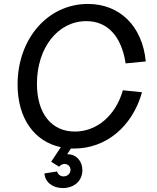

<svg xmlns="http://www.w3.org/2000/svg" viewBox="-20 -736 793 972"><path d="M355 16C517 16 650 -95 699 -269L602 -279C566 -152 471 -70 359 -70C240 -70 167 -162 167 -312C167 -494 273 -629 417 -629C524 -629 595 -553 616 -415L718 -425C701 -603 587 -716 425 -716C222 -716 69 -540 69 -308C69 -138 153 -19 288 9L239 83L279 108C287 99 297 94 307 94C324 94 337 107 337 124C337 142 322 157 302 157C286 157 273 147 269 132L205 142C208 186 246 216 298 216C356 216 397 179 397 126C397 79 366 45 323 45H320L339 16Z"/></svg>

Font: Uncut Sans Medium Italic
Style: Regular
Weight: 500
Italic angle: -11°
Designer: Kasper Nordkvist
Foundry: UNCUT.wtf
Version: Version 1.304;Glyphs 3.2 (3246)